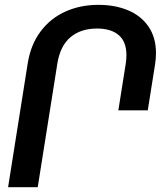

<svg xmlns="http://www.w3.org/2000/svg" viewBox="-20 -780 683 800"><path d="M137.2 0H13.7L95.2 -514.2Q107.4 -593.3 148.9 -648.7Q190.4 -704.1 252.7 -731.9Q314.9 -759.8 390.1 -759.8Q460 -759.8 514.2 -736.8Q568.4 -713.9 599.1 -668.7Q629.9 -623.5 629.9 -559.1Q629.9 -536.1 626.5 -514.2L595.7 -320.3H473.1L503.9 -514.2Q506.8 -533.2 506.8 -550.3Q506.8 -606 474.9 -633.5Q442.9 -661.1 384.3 -661.1Q316.4 -661.1 273.4 -624.8Q230.5 -588.4 218.8 -514.2Z"/></svg>

Font: Mardoto Medium
Style: Italic
Weight: 500
Italic angle: -12°
Designer: Christian Robertson, Vahan Hovhannisyan
Foundry: Google
Version: Version 1.000